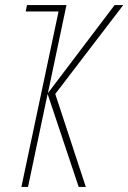

<svg xmlns="http://www.w3.org/2000/svg" viewBox="-20 -734 504 754"><path d="M64 0 210 -689H81L86 -714H241L168 -368L430 -714H464L197 -365L317 0H289L167 -365L90 0Z"/></svg>

Font: Noto Sans Display Condensed Thin
Style: Italic
Weight: 250
Width: 3
Italic angle: -12°
Designer: Monotype Design Team
Foundry: Monotype Imaging Inc.
Version: Version 1.900